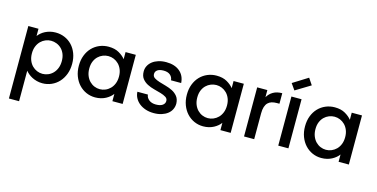

<svg xmlns="http://www.w3.org/2000/svg" viewBox="-95 -1308 4085 2081"><g transform="rotate(15 1947.0 -268.0)"><path d="M189 -470Q202 -487 221 -503.5Q240 -520 264.5 -532.5Q289 -545 318 -552.5Q347 -560 381 -560Q435 -560 482.5 -540Q530 -520 565 -483Q600 -446 620 -394Q640 -342 640 -278Q640 -214 620 -161.5Q600 -109 565 -71Q530 -33 482.5 -12Q435 9 381 9Q347 9 317.5 1Q288 -7 264 -19.5Q240 -32 221 -48Q202 -64 189 -80V262H75V-551H189ZM524 -278Q524 -323 510 -357Q496 -391 472.5 -414Q449 -437 418.5 -449Q388 -461 356 -461Q324 -461 294 -448.5Q264 -436 240.5 -412.5Q217 -389 203 -354.5Q189 -320 189 -276Q189 -231 203 -196.5Q217 -162 240.5 -138.5Q264 -115 294 -102.5Q324 -90 356 -90Q388 -90 418.5 -102.5Q449 -115 472.5 -139Q496 -163 510 -198Q524 -233 524 -278Z M715 -278Q715 -342 735 -394Q755 -446 790.5 -483Q826 -520 873.5 -540Q921 -560 975 -560Q1045 -560 1092.5 -532.5Q1140 -505 1166 -471V-551H1281V0H1166V-82Q1153 -64 1134 -48Q1115 -32 1091 -19Q1067 -6 1037 1.5Q1007 9 973 9Q919 9 872 -12Q825 -33 790 -71Q755 -109 735 -161.5Q715 -214 715 -278ZM1166 -276Q1166 -320 1152 -354.5Q1138 -389 1114.5 -412.5Q1091 -436 1061 -448.5Q1031 -461 999 -461Q967 -461 937 -449Q907 -437 883.5 -414Q860 -391 846 -357Q832 -323 832 -278Q832 -233 846 -198Q860 -163 883.5 -139Q907 -115 937 -102.5Q967 -90 999 -90Q1031 -90 1061 -102.5Q1091 -115 1114.5 -138.5Q1138 -162 1152 -196.5Q1166 -231 1166 -276Z M1842 -154Q1842 -119 1827.5 -89Q1813 -59 1785.5 -37.5Q1758 -16 1719 -3.5Q1680 9 1631 9Q1581 9 1540 -4.5Q1499 -18 1468.5 -42Q1438 -66 1420.5 -98.5Q1403 -131 1401 -169H1519Q1522 -135 1551.5 -111Q1581 -87 1629 -87Q1679 -87 1704.5 -105.5Q1730 -124 1730 -153Q1730 -180 1706.5 -195Q1683 -210 1647 -220.5Q1611 -231 1570 -241.5Q1529 -252 1493 -270.5Q1457 -289 1433.5 -319.5Q1410 -350 1410 -401Q1410 -434 1425 -463Q1440 -492 1467.5 -513.5Q1495 -535 1534 -547.5Q1573 -560 1622 -560Q1716 -560 1773 -513Q1830 -466 1835 -383H1721Q1718 -419 1691.5 -441.5Q1665 -464 1618 -464Q1572 -464 1548.5 -447Q1525 -430 1525 -402Q1525 -374 1548 -359Q1571 -344 1606 -333Q1641 -322 1681.5 -311Q1722 -300 1757 -282Q1792 -264 1816 -234Q1840 -204 1842 -154Z M1927 -278Q1927 -342 1947 -394Q1967 -446 2002.5 -483Q2038 -520 2085.5 -540Q2133 -560 2187 -560Q2257 -560 2304.5 -532.5Q2352 -505 2378 -471V-551H2493V0H2378V-82Q2365 -64 2346 -48Q2327 -32 2303 -19Q2279 -6 2249 1.5Q2219 9 2185 9Q2131 9 2084 -12Q2037 -33 2002 -71Q1967 -109 1947 -161.5Q1927 -214 1927 -278ZM2378 -276Q2378 -320 2364 -354.5Q2350 -389 2326.5 -412.5Q2303 -436 2273 -448.5Q2243 -461 2211 -461Q2179 -461 2149 -449Q2119 -437 2095.5 -414Q2072 -391 2058 -357Q2044 -323 2044 -278Q2044 -233 2058 -198Q2072 -163 2095.5 -139Q2119 -115 2149 -102.5Q2179 -90 2211 -90Q2243 -90 2273 -102.5Q2303 -115 2326.5 -138.5Q2350 -162 2364 -196.5Q2378 -231 2378 -276Z M2757 0H2643V-551H2757V-471Q2781 -513 2822 -536.5Q2863 -560 2922 -560V-442H2893Q2861 -442 2836 -434.5Q2811 -427 2793.5 -409.5Q2776 -392 2766.5 -363Q2757 -334 2757 -290Z M3027 -551H3141V0H3027ZM3209 -725 3041 -623 2992 -693 3160 -798Z M3253 -278Q3253 -342 3273 -394Q3293 -446 3328.5 -483Q3364 -520 3411.5 -540Q3459 -560 3513 -560Q3583 -560 3630.5 -532.5Q3678 -505 3704 -471V-551H3819V0H3704V-82Q3691 -64 3672 -48Q3653 -32 3629 -19Q3605 -6 3575 1.5Q3545 9 3511 9Q3457 9 3410 -12Q3363 -33 3328 -71Q3293 -109 3273 -161.5Q3253 -214 3253 -278ZM3704 -276Q3704 -320 3690 -354.5Q3676 -389 3652.5 -412.5Q3629 -436 3599 -448.5Q3569 -461 3537 -461Q3505 -461 3475 -449Q3445 -437 3421.5 -414Q3398 -391 3384 -357Q3370 -323 3370 -278Q3370 -233 3384 -198Q3398 -163 3421.5 -139Q3445 -115 3475 -102.5Q3505 -90 3537 -90Q3569 -90 3599 -102.5Q3629 -115 3652.5 -138.5Q3676 -162 3690 -196.5Q3704 -231 3704 -276Z"/></g></svg>

Font: SVN-Poppins Medium
Style: Regular
Weight: 500
Designer: Ninad Kale (Devanagari), Jonny Pinhorn (Latin)
Foundry: Indian Type Foundry
Version: Version 3.002 2017; ttfautohint (v1.8.3)